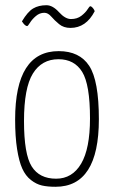

<svg xmlns="http://www.w3.org/2000/svg" viewBox="-20 -706 437 736"><path d="M64 -624Q86 -661 107 -673.5Q128 -686 158 -686Q182 -686 206 -659.5Q230 -633 252 -633Q276 -633 292 -645.5Q308 -658 315.5 -670Q323 -682 326 -682Q330 -682 334.5 -677Q339 -672 341 -668L343 -663Q310 -599 250 -599Q224 -599 206.5 -613.5Q189 -628 176.5 -642.5Q164 -657 150 -657Q132 -657 117.5 -644.5Q103 -632 95 -619Q87 -606 84 -606Q80 -606 75 -610.5Q70 -615 67 -620ZM38 -248Q38 -510 205 -510Q285 -510 322 -453.5Q359 -397 359 -249Q359 10 193 10Q162 10 140.5 5Q119 0 98.5 -16Q78 -32 65.5 -59.5Q53 -87 45.5 -134.5Q38 -182 38 -248ZM195 -21Q257 -21 291 -78.5Q325 -136 325 -252Q325 -382 295 -430.5Q265 -479 204 -479Q140 -479 106 -424Q72 -369 72 -242Q72 -115 101.5 -68Q131 -21 195 -21Z"/></svg>

Font: Yanone Kaffeesatz Thin
Style: Regular
Weight: 250
Designer: Yanone (Cyrillic: Daniel Pouzeot)
Foundry: Yanone
Version: Version 1.003;PS 001.003;hotconv 1.0.88;makeotf.lib2.5.64775